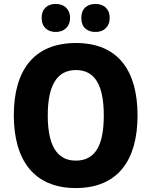

<svg xmlns="http://www.w3.org/2000/svg" viewBox="-20 -994 768 973"><path d="M191 -903C191 -856 222 -832 262 -832C303 -832 335 -857 335 -903C335 -950 303 -974 262 -974C222 -974 191 -951 191 -903ZM392 -903C392 -856 421 -832 464 -832C505 -832 536 -857 536 -903C536 -950 505 -974 464 -974C422 -974 392 -951 392 -903ZM677 -409C677 -635 579 -776 365 -776C152 -776 50 -638 50 -410C50 -184 151 -41 364 -41C579 -41 677 -184 677 -409ZM222 -409C222 -555 265 -639 365 -639C464 -639 506 -557 506 -409C506 -261 465 -180 364 -180C265 -180 222 -263 222 -409Z"/></svg>

Font: Noto Sans Tamil UI SemiCondensed ExtraBold
Style: Regular
Weight: 800
Width: 4
Designer: Jelle Bosma - Monotype Design Team
Foundry: Monotype Imaging Inc.
Version: Version 2.004